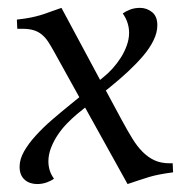

<svg xmlns="http://www.w3.org/2000/svg" viewBox="-20 -458 474 488"><path d="M181.6 -210.9 117.2 -327.1Q109.4 -341.3 102.3 -352.1Q95.2 -362.8 86.4 -370.1Q77.6 -377.4 65.9 -381.1Q54.2 -384.8 37.1 -384.8H23.9L22.9 -408.2Q44.4 -410.6 57.6 -413.3Q70.8 -416 81.8 -419.2Q92.8 -422.4 105 -427Q117.2 -431.6 136.2 -438L234.4 -254.9L243.2 -262.2Q254.9 -271.5 266.4 -284.2Q277.8 -296.9 287.1 -311.5Q296.4 -326.2 302.2 -342.3Q308.1 -358.4 308.1 -375Q308.1 -387.2 304.2 -399.7Q300.3 -412.1 292 -423.8Q299.3 -429.2 310.5 -433.6Q321.8 -438 335.9 -438Q353 -438 366.5 -427.2Q379.9 -416.5 379.9 -394Q379.9 -375 370.1 -355.2Q360.4 -335.4 343.8 -315.9Q327.1 -296.4 305.9 -276.6Q284.7 -256.8 261.2 -237.8L249 -228L290 -151.9Q303.7 -126.5 316.2 -106.2Q328.6 -85.9 342.5 -72Q356.4 -58.1 372.8 -50.5Q389.2 -43 411.1 -43H418.9L419.9 -20Q398.4 -17.1 384.8 -14.4Q371.1 -11.7 359.6 -8.3Q348.1 -4.9 335.7 -0.7Q323.2 3.4 304.2 9.8L196.3 -184.6L175.8 -168Q163.6 -157.7 150.6 -144.5Q137.7 -131.3 127.2 -115.7Q116.7 -100.1 109.9 -82.8Q103 -65.4 103 -47.9Q103 -36.6 106.2 -25.6Q109.4 -14.6 117.2 -3.9Q110.4 1.5 98.9 5.6Q87.4 9.8 74.2 9.8Q65.9 9.8 57.9 7.3Q49.8 4.9 43.5 -0.5Q37.1 -5.9 33.4 -14.2Q29.8 -22.5 29.8 -34.2Q29.8 -53.2 41 -73Q52.2 -92.8 70.6 -113Q88.9 -133.3 111.8 -153.1Q134.8 -172.9 158.2 -191.9Z"/></svg>

Font: Simonetta
Style: Regular
Weight: 400
Version: Version 1.004